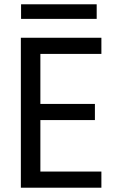

<svg xmlns="http://www.w3.org/2000/svg" viewBox="-20 -874 553 894"><path d="M168 -390.1H421.9V-314.9H168V-75.2H452.1V0H77.1V-698.2H452.1V-623H168ZM78.1 -786.1V-854H430.2V-786.1Z"/></svg>

Font: PoppinsZ
Style: Regular
Weight: 400
Designer: Ninad Kale (Devanagari), Jonny Pinhorn (Latin)
Foundry: Indian Type Foundry
Version: Version 3.002;FEAKit 1.0